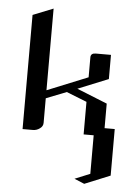

<svg xmlns="http://www.w3.org/2000/svg" viewBox="-50 -508 517 734"><g transform="rotate(5 209.0 -140.5)"><path d="M47.9 0V-438L126 -469.2V-155.8L282.2 -219.2V-295.9Q282.2 -312 301.8 -312H359.9V-219.2L243.2 -171.9L359.9 -125V-30.8H398.9V147.9L300.8 188L262.2 171.9L320.8 147.9V0H282.2V-125L204.1 -155.8L126 -125V-30.8Q126 -17.1 113.8 -8.8Q102.1 0 86.9 0Z"/></g></svg>

Font: Hhenum
Style: Regular
Weight: 400
Designer: T. Christopher White
Version: Version 1.0